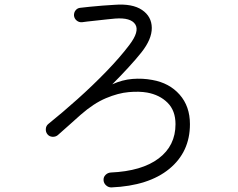

<svg xmlns="http://www.w3.org/2000/svg" viewBox="-20 -786 1040 838"><path d="M466 32Q453 32 443 23Q433 14 432 1Q431 -13 440.5 -22.5Q450 -32 463 -33Q599 -39 672.5 -94.5Q746 -150 746 -244Q746 -303 711.5 -337.5Q677 -372 622 -382Q588 -388 542 -384Q496 -380 442.5 -357.5Q389 -335 332 -285Q306 -262 280.5 -239Q255 -216 232 -196Q222 -188 208.5 -189Q195 -190 187 -200Q179 -210 180 -223.5Q181 -237 191 -245Q252 -294 318.5 -353.5Q385 -413 444.5 -474.5Q504 -536 544 -589Q590 -649 570.5 -679.5Q551 -710 483 -705Q470 -704 447.5 -701.5Q425 -699 402 -696.5Q379 -694 361 -692Q343 -690 338 -689Q325 -688 315 -696Q305 -704 303 -717Q302 -731 310 -741Q318 -751 331 -752Q346 -754 372 -756.5Q398 -759 427.5 -761.5Q457 -764 480 -765Q558 -771 600 -742.5Q642 -714 642.5 -664.5Q643 -615 597 -557Q574 -528 539.5 -490.5Q505 -453 470 -418Q514 -438 558.5 -441.5Q603 -445 645 -437Q719 -424 764 -373Q809 -322 809 -244Q809 -123 719 -49Q629 25 466 32Z"/></svg>

Font: Zen Maru Gothic
Style: Regular
Weight: 400
Designer: Yoshimichi Ohira
Foundry: Positype
Version: Version 1.002